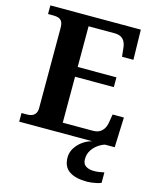

<svg xmlns="http://www.w3.org/2000/svg" viewBox="-137 -807 927 1139"><g transform="rotate(15 326.5 -237.0)"><path d="M28.1 0V-53H63.2Q80.5 -53 93.5 -58.7Q106.5 -64.3 114 -76.8Q121.4 -89.3 121.4 -109.6V-599.4Q121.4 -626.8 113.3 -639.7Q105.2 -652.7 91.6 -656.8Q78.1 -661 62 -661H28.1V-714H583.8L587.6 -529.7H517.6L512.6 -576.8Q510.6 -601.7 502.6 -618.4Q494.5 -635.2 478.9 -644.1Q463.3 -653 436.8 -653H279.2V-403.2H517.3V-343.2H279.2V-61H464.1Q490.3 -61 506.6 -71.1Q522.9 -81.1 532.3 -98.2Q541.6 -115.2 544.6 -137.2L552.2 -184.3H621.6L614.6 0ZM509.1 240Q436.4 240 398.2 213.5Q359.9 187 359.9 130Q359.9 99 376.9 72Q393.9 45 420.7 26Q447.5 7 477.9 0H555.2Q534.2 6 512.7 21.5Q491.2 37 476.7 60Q462.2 83 462.2 115Q462.2 142.8 481.7 155.5Q501.2 168.1 531.2 168.1Q545.2 168.1 560.7 166.1Q576.2 164.1 594.2 160.1V224Q584.2 229 568.2 232.5Q552.2 236 536.1 238Q520.1 240 509.1 240Z"/></g></svg>

Font: Noto Serif Hebrew
Style: Regular
Weight: 400
Designer: Monotype Design Team
Foundry: Monotype Imaging Inc.
Version: Version 2.003